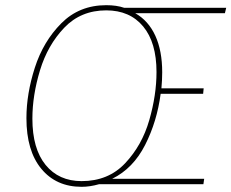

<svg xmlns="http://www.w3.org/2000/svg" viewBox="-20 -711 893 741"><path d="M848 -660H502Q553 -631 579.5 -573Q606 -515 606 -432Q606 -403 603 -370H766L764 -349H600Q586 -242 540 -151.5Q494 -61 413 -21H768L765 0H362Q327 10 295 10Q197 10 139.5 -59.5Q82 -129 82 -255Q82 -349 114.5 -450Q147 -551 216.5 -621Q286 -691 390 -691Q430 -691 459 -681H853ZM390 -671Q292 -671 228 -604Q164 -537 134.5 -440Q105 -343 105 -253Q105 -137 156 -74.5Q207 -12 295 -12Q398 -12 463 -81Q528 -150 556 -247Q584 -344 584 -433Q584 -547 532.5 -609Q481 -671 390 -671Z"/></svg>

Font: Fira Sans Thin
Style: Italic
Weight: 250
Italic angle: -8°
Designer: Carrois Corporate & Edenspiekermann AG
Foundry: Carrois Corporate GbR & Edenspiekermann AG
Version: Version 4.203